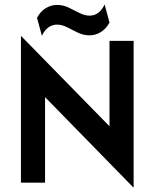

<svg xmlns="http://www.w3.org/2000/svg" viewBox="-20 -805 681 846"><path d="M567.4 20.8 178.5 -377.1V0H72.2V-645.8H73.6L462.5 -248.6V-625H568.8V20.8ZM164.6 -647.2 143.1 -726.4Q157.6 -754.2 181.2 -768.8Q204.9 -783.3 231.2 -783.3Q258.3 -783.3 282.6 -771.5Q306.9 -759.7 329.9 -747.9Q352.8 -736.1 375 -736.1Q397.2 -736.1 413.5 -749Q429.9 -761.8 441 -785.4L462.5 -705.6Q447.9 -678.5 424.7 -663.9Q401.4 -649.3 374.3 -649.3Q347.9 -649.3 323.3 -661.1Q298.6 -672.9 276 -684.7Q253.5 -696.5 230.6 -696.5Q209 -696.5 192 -683.3Q175 -670.1 164.6 -647.2Z"/></svg>

Font: Afacad Flux SemiBold
Style: Regular
Weight: 600
Designer: Kristian Moeller
Foundry: Dicotype
Version: Version 1.100